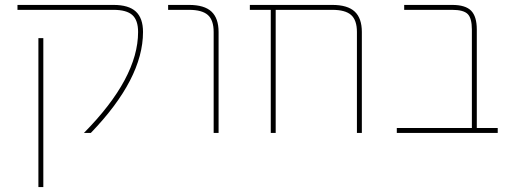

<svg xmlns="http://www.w3.org/2000/svg" viewBox="-20 -540 2098 780"><path d="M136 220V-385H156V220ZM441 -520Q503 -520 532 -493Q561 -466 561 -410Q561 -220 349 0H321Q541 -223 541 -410Q541 -458 517.5 -479Q494 -500 441 -500H51V-520Z M748 -500H663V-520H748Q810 -520 839 -493Q868 -466 868 -410V0H848V-410Q848 -458 824.5 -479Q801 -500 748 -500Z M1450 -410V0H1430V-410Q1430 -458 1406.5 -479Q1383 -500 1330 -500H1100V0H1080V-500H995V-520H1330Q1392 -520 1421 -493Q1450 -466 1450 -410Z M1897 -420Q1897 -466 1880 -483Q1863 -500 1817 -500H1622V-520H1817Q1871 -520 1894 -496.5Q1917 -473 1917 -420V-20H2002V0H1592V-20H1897Z"/></svg>

Font: M PLUS 1p Thin
Style: Regular
Weight: 250
Version: Version 1.062